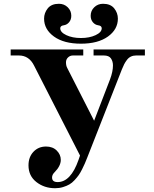

<svg xmlns="http://www.w3.org/2000/svg" viewBox="-20 -972 812 1010"><path d="M36.1 -680.2V-711.9H418V-680.2H363.8Q348.6 -680.2 337.9 -669.9Q327.1 -659.7 327.1 -644Q327.1 -626 334 -613.8L475.1 -336.9L559.1 -555.2Q574.2 -595.7 574.2 -627.9Q574.2 -648.9 563.7 -664.6Q553.2 -680.2 525.9 -680.2H472.2V-711.9H742.2V-680.2H695.8Q680.7 -680.2 668.5 -674.3Q656.2 -668.5 647.2 -656.2Q638.2 -644 633.1 -633.8Q627.9 -623.5 621.1 -606.9L439 -143.1Q431.2 -123.5 426.5 -112.5Q421.9 -101.6 412.1 -82Q402.3 -62.5 394 -50.8Q385.7 -39.1 372.3 -24.4Q358.9 -9.8 344.7 -1.7Q330.6 6.3 311.3 12.2Q292 18.1 270 18.1Q212.9 18.1 171.4 -14.4Q129.9 -46.9 129.9 -102.1Q129.9 -146 156 -173.6Q182.1 -201.2 222.2 -201.2Q257.3 -201.2 278.6 -179.9Q299.8 -158.7 299.8 -130.9Q299.8 -98.6 266.1 -64.9Q253.9 -52.7 253.9 -38.1Q253.9 -14.2 283.2 -14.2Q352.1 -14.2 393.1 -130.9L400.9 -153.8L159.2 -627Q132.8 -680.2 79.1 -680.2ZM515.1 -823.2Q515.1 -836.4 497.1 -838.9Q480 -841.3 468.5 -855Q457 -868.7 457 -889.2Q457 -915.5 475.8 -933.8Q494.6 -952.1 522 -952.1Q561.5 -952.1 580.8 -928Q600.1 -903.8 600.1 -874Q600.1 -817.4 547.9 -779.8Q495.6 -742.2 405.8 -742.2Q315.9 -742.2 263.9 -779.8Q211.9 -817.4 211.9 -874Q211.9 -903.8 231.2 -928Q250.5 -952.1 290 -952.1Q317.4 -952.1 336.2 -933.8Q355 -915.5 355 -889.2Q355 -868.7 343.5 -855Q332 -841.3 314.9 -838.9Q296.9 -836.4 296.9 -823.2Q296.9 -802.2 328.9 -787.1Q360.8 -772 405.8 -772Q450.7 -772 482.9 -787.1Q515.1 -802.2 515.1 -823.2Z"/></svg>

Font: Flanker Steampunk
Style: Bold
Weight: 700
Designer: Alexey Kryukov, Leonardo Di Lena
Foundry: Alexey Kryukov, Leonardo Di Lena
Version: 1.210